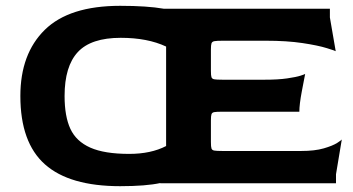

<svg xmlns="http://www.w3.org/2000/svg" viewBox="-20 -630 1215 660"><path d="M1155 -151 1135 -31V0H530L532 -1Q482 10 393 10Q219 10 134.5 -65Q50 -140 50 -300Q50 -445 134 -527.5Q218 -610 393 -610Q486 -610 543 -600H1114V-570L1134 -454Q1134 -455 1103.5 -464.5Q1073 -474 1019.5 -482Q966 -490 894 -490H746Q725 -490 717 -488.5Q709 -487 707 -481Q705 -475 705 -460V-386Q705 -370 707 -364.5Q709 -359 716 -357.5Q723 -356 745 -356H889Q936 -356 967 -360.5Q998 -365 1013.5 -370Q1029 -375 1029 -376Q1026 -361 1017.5 -316Q1009 -271 1009 -246H745Q723 -246 716 -244.5Q709 -243 707 -237.5Q705 -232 705 -216V-142Q705 -125 707 -119.5Q709 -114 716 -112.5Q723 -111 745 -111H1015Q1062 -111 1093 -120Q1124 -129 1139.5 -139Q1155 -149 1155 -151ZM424 -101Q499 -101 551 -128V-470Q487 -500 395 -500Q293 -500 247.5 -451Q202 -402 202 -300Q202 -230 222 -187Q242 -144 290.5 -122.5Q339 -101 424 -101Z"/></svg>

Font: Red Rose Bold
Style: Regular
Weight: 700
Designer: jaikishan Patel
Version: Version 1.000